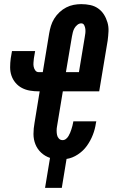

<svg xmlns="http://www.w3.org/2000/svg" viewBox="-20 -763 545 929"><path d="M198 146 222 1Q198 -7 179.5 -24Q161 -41 151.5 -64.5Q142 -88 142 -114.5Q142 -141 147 -168L172 -321H167Q146 -321 125 -324.5Q104 -328 86 -337.5Q68 -347 55 -362.5Q42 -378 35.5 -397Q29 -416 29 -437.5Q29 -459 32 -481L38 -516H150L144 -481Q143 -470 142 -460Q141 -450 143 -440Q145 -430 151 -422Q157 -414 167 -414H187L218 -602Q221 -620 226.5 -638Q232 -656 242.5 -673Q253 -690 268 -704Q283 -718 300.5 -727Q318 -736 336.5 -739.5Q355 -743 373 -743Q396 -743 417 -738.5Q438 -734 455 -722Q472 -710 483 -692.5Q494 -675 500 -654.5Q506 -634 505 -612Q504 -590 501 -567L460 -321H284L256 -152Q254 -142 254 -131Q254 -120 256 -110Q258 -100 265 -92.5Q272 -85 283 -85Q292 -85 299.5 -91Q307 -97 311.5 -105Q316 -113 319.5 -121Q323 -129 325.5 -137.5Q328 -146 330.5 -154.5Q333 -163 334 -171L335 -176H446L444 -167Q440 -138 429 -110Q418 -82 400.5 -57.5Q383 -33 356.5 -15.5Q330 2 302 6L279 146ZM362 -414 390 -583Q392 -593 393 -603Q394 -613 393 -622.5Q392 -632 387.5 -641Q383 -650 373 -650Q363 -650 354 -642.5Q345 -635 340 -626Q335 -617 332.5 -607Q330 -597 328 -586L299 -414Z"/></svg>

Font: Iosevka Heavy
Style: Italic
Weight: 900
Italic angle: -9°
Monospace: yes
Designer: Belleve Invis
Foundry: Belleve Invis
Version: Version 32.5.0; ttfautohint (v1.8.4)